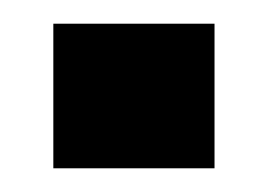

<svg xmlns="http://www.w3.org/2000/svg" viewBox="-20 -375 227 162"><path d="M25 -355V-233H161V-355Z"/></svg>

Font: Meta Space
Style: Regular
Weight: 400
Designer: Meta Pool / Florian Karsten
Foundry: Meta Pool / Florian Karsten
Version: Version 2.000;Glyphs 3.1.1 (3137)